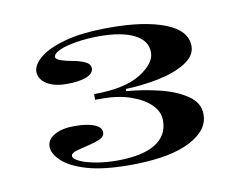

<svg xmlns="http://www.w3.org/2000/svg" viewBox="-47 -783 541 431"><g transform="rotate(-10 223.5 -567.0)"><path d="M219 -411Q158 -411 120.5 -422Q83 -433 65 -450Q47 -467 47 -483Q47 -499 64 -509Q81 -519 110 -519Q138 -519 154.5 -512.5Q171 -506 171 -494Q171 -484 159 -479Q147 -474 131.5 -470.5Q116 -467 104.5 -463.5Q93 -460 93 -454Q93 -447 107 -440.5Q121 -434 143.5 -430Q166 -426 191 -426Q248 -426 278 -444Q308 -462 308 -497Q308 -517 292 -533Q276 -549 247.5 -559Q219 -569 184 -569H166V-582Q236 -582 272 -604.5Q308 -627 308 -652Q308 -679 279.5 -693.5Q251 -708 199 -708Q172 -708 147.5 -704Q123 -700 108.5 -693.5Q94 -687 94 -679Q94 -674 105.5 -670Q117 -666 132 -663.5Q147 -661 159 -655.5Q171 -650 171 -640Q171 -628 154.5 -621.5Q138 -615 110 -615Q81 -615 64 -626Q47 -637 47 -654Q47 -669 65.5 -685Q84 -701 123.5 -712Q163 -723 227 -723Q305 -723 352.5 -704.5Q400 -686 400 -650Q400 -628 375 -612.5Q350 -597 312.5 -589.5Q275 -582 238 -581V-576Q276 -573 313 -564Q350 -555 375 -538Q400 -521 400 -495Q400 -473 385 -457Q370 -441 345 -430.5Q320 -420 287.5 -415.5Q255 -411 219 -411Z"/></g></svg>

Font: Kalnia Expanded
Style: Regular
Weight: 400
Width: 7
Designer: Frida Medrano
Foundry: Frida Medrano
Version: Version 1.105